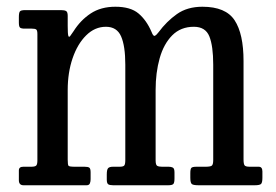

<svg xmlns="http://www.w3.org/2000/svg" viewBox="-20 -550 818 570"><path d="M36 -15V-44Q36 -55 49 -55H72.5Q83.5 -55 87.2 -58.2Q91 -61.5 91 -74V-449Q91 -460 87.5 -462.5Q84 -465 74.5 -465H53.5Q43 -465 39.5 -468Q36 -471 36 -483V-499Q36 -512 39 -516Q42 -520 55 -520H161Q171.5 -520 176.2 -517.2Q181 -514.5 181 -503V-473Q181 -449.5 182.8 -443.8Q184.5 -438 188.5 -443.2Q192.5 -448.5 198.5 -457.5Q219 -490 249.2 -510Q279.5 -530 322.5 -530Q367.5 -530 391.2 -510Q415 -490 430 -455Q435 -441.5 439.8 -443.8Q444.5 -446 450.5 -454Q474.5 -486.5 505.2 -508.2Q536 -530 581 -530Q650 -530 676.5 -489.8Q703 -449.5 703 -369V-77Q703 -63.5 706 -59.2Q709 -55 721.5 -55H748Q759 -55 759 -41V-22Q759 -7 754.5 -3.5Q750 0 736 0H570Q555 0 550 -3.2Q545 -6.5 545 -22V-36Q545 -48 548 -51.5Q551 -55 563 -55H590Q604 -55 608.5 -58Q613 -61 613 -75V-358Q613 -413.5 601.5 -442Q590 -470.5 555.5 -470.5Q516.5 -470.5 491.2 -445Q466 -419.5 454 -377Q442 -334.5 442 -283V-74Q442 -60 447 -57.5Q452 -55 461 -55H481Q488 -55 493 -52.5Q498 -50 498 -38V-20Q498 -8 494.8 -4Q491.5 0 479 0H316Q305.5 0 301.2 -3Q297 -6 297 -17V-32Q297 -46.5 301 -50.8Q305 -55 315.5 -55H335Q345 -55 348.5 -58.2Q352 -61.5 352 -75V-358Q352 -413.5 339.5 -442Q327 -470.5 294.5 -470.5Q261.5 -470.5 235.8 -445Q210 -419.5 195.5 -377Q181 -334.5 181 -283V-76Q181 -60.5 183.5 -57.8Q186 -55 202 -55H231Q241.5 -55 245.2 -52.2Q249 -49.5 249 -38V-18Q249 -11 246.8 -5.5Q244.5 0 237 0H50Q36 0 36 -15Z"/></svg>

Font: Besley* Narrow
Style: Regular
Weight: 400
Width: 4
Designer: Owen Earl
Foundry: indestructible type*
Version: Version 3.000; ttfautohint (v1.8.3)